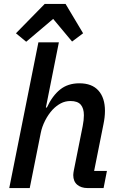

<svg xmlns="http://www.w3.org/2000/svg" viewBox="-20 -955 615 975"><path d="M27 0 175 -740H279L213 -409H218Q246 -469 285.5 -500.5Q325 -532 383 -532Q447 -532 480 -495Q513 -458 513 -392Q513 -376 511 -358.5Q509 -341 505 -322L458 -87H523L506 0H425Q392 0 372 -17Q352 -34 352 -66Q352 -72 353 -78Q354 -84 355 -90L400 -315Q403 -330 404.5 -344Q406 -358 406 -370Q406 -405 390 -423.5Q374 -442 338 -442Q311 -442 288.5 -430Q266 -418 247 -398Q225 -374 209 -342.5Q193 -311 187 -280L131 0ZM207 -935H313L402 -786L346 -744L250 -859L113 -743L61 -786Z"/></svg>

Font: IBM Plex Sans Medium
Style: Italic
Weight: 500
Italic angle: -11.31°
Designer: Mike Abbink, Paul van der Laan, Pieter van Rosmalen
Foundry: Bold Monday
Version: Version 3.201